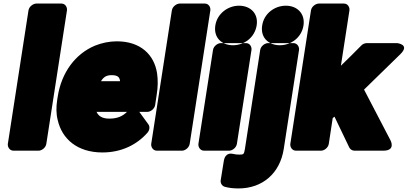

<svg xmlns="http://www.w3.org/2000/svg" viewBox="-20 -808 2289 1078"><path d="M197 38C213 38 236 23 240 0L356 -750C358 -766 348 -788 325 -788H184C168 -788 144 -773 140 -750L24 0C22 16 33 38 56 38Z M522 -180H693C669 -156 640 -142 594 -142C554 -142 533 -156 522 -180ZM762 -180H808C824 -180 847 -195 851 -218L860 -278C867 -320 867 -360 862 -396C846 -501 769 -576 636 -576C593 -576 552 -567 514 -552C403 -506 325 -401 304 -265L301 -246C295 -207 295 -169 304 -134C328 -28 414 48 555 48C664 48 750 3 808 -63C820 -77 823 -97 813 -110ZM654 -352H547C561 -375 577 -386 606 -386C641 -386 652 -375 654 -352Z M1002 38C1018 38 1041 23 1045 0L1161 -750C1163 -766 1153 -788 1130 -788H989C973 -788 949 -773 945 -750L829 0C827 16 838 38 861 38Z M1267 38C1283 38 1306 23 1310 0L1392 -528C1394 -544 1384 -566 1361 -566H1220C1204 -566 1180 -551 1176 -528L1094 0C1092 16 1103 38 1126 38ZM1288 -554C1226 -554 1178 -596 1189 -665C1199 -731 1259 -776 1322 -776C1385 -776 1432 -733 1421 -665C1410 -597 1351 -554 1288 -554Z M1324 60C1311 60 1300 59 1288 56C1247 47 1239 83 1237 93L1219 205C1217 221 1227 237 1243 241C1265 247 1290 250 1319 250C1455 250 1552 164 1573 29L1659 -528C1661 -544 1650 -566 1627 -566H1485C1469 -566 1445 -551 1441 -528L1355 29C1350 59 1347 60 1324 60ZM1551 -554C1489 -554 1441 -596 1452 -665C1462 -732 1522 -776 1585 -776C1648 -776 1694 -732 1684 -665C1673 -596 1613 -554 1551 -554Z M1858 -153 1941 20C1946 30 1957 38 1970 38H2132C2205 38 2172 -21 2172 -21L2024 -305L2227 -503C2285 -559 2209 -566 2209 -566H2040C2029 -566 2016 -561 2008 -552C1971 -514 1933 -477 1894 -439L1942 -750C1944 -766 1934 -788 1911 -788H1770C1754 -788 1730 -773 1726 -750L1610 0C1608 16 1619 38 1642 38H1783C1799 38 1822 23 1826 0L1848 -145Z"/></svg>

Font: Asimov Print
Style: EIt
Weight: 500
Designer: Google
Version: Version 2.000980; 2014